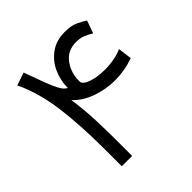

<svg xmlns="http://www.w3.org/2000/svg" viewBox="-173 -777 910 910"><g transform="rotate(-45 282.0 -321.5)"><path d="M397.5 -569.8Q339.8 -569.8 307.9 -527.8Q275.9 -485.8 275.9 -426.8Q275.9 -405.8 313.5 -392.8Q351.1 -379.9 400.9 -379.9Q432.6 -379.9 463.6 -385.7Q494.6 -391.6 516.6 -402.3L525.9 -332.5Q464.4 -310.1 399.4 -310.1Q339.4 -310.1 281.5 -330.3Q223.6 -350.6 186 -390.6Q197.3 -314 200 -239Q202.6 -164.1 202.6 -108.9V0H133.3V-110.8Q133.3 -272 117.2 -397Q101.1 -522 54.2 -621.1L118.2 -643.1L156.2 -539.6Q170.9 -501.5 181.2 -481.9Q191.4 -462.4 199.5 -454.6Q207.5 -446.8 214.8 -442.9Q214.8 -493.7 235.4 -539.1Q255.9 -584.5 295.7 -613Q335.4 -641.6 392.1 -641.6Q434.6 -641.6 461.2 -629.2Q487.8 -616.7 505.4 -604.5L482.9 -541.5Q466.3 -551.3 445.6 -560.5Q424.8 -569.8 397.5 -569.8Z"/></g></svg>

Font: Vazirmatn UI FD Light
Style: Regular
Weight: 300
Designer: Saber Rastikerdar
Foundry: Saber Rastikerdar
Version: Version 33.003